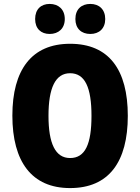

<svg xmlns="http://www.w3.org/2000/svg" viewBox="-20 -948 714 978"><path d="M159 -851C159 -802 189 -775 233 -775C278 -775 310 -803 310 -851C310 -900 278 -928 233 -928C189 -928 159 -901 159 -851ZM364 -851C364 -803 394 -775 440 -775C485 -775 516 -803 516 -851C516 -900 485 -928 440 -928C395 -928 364 -901 364 -851ZM631 -358C631 -593 535 -725 337 -725C141 -725 43 -592 43 -359C43 -124 142 10 337 10C535 10 631 -124 631 -358ZM227 -358C227 -500 262 -575 337 -575C413 -575 446 -502 446 -358C446 -214 414 -143 337 -143C262 -143 227 -217 227 -358Z"/></svg>

Font: Noto Sans Thai Looped Condensed Black
Style: Regular
Weight: 900
Width: 3
Designer: Sasikarn Vongin, Ben Mitchell
Foundry: The Fontpad Ltd
Version: Version 1.001